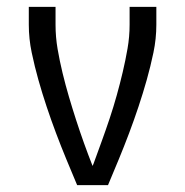

<svg xmlns="http://www.w3.org/2000/svg" viewBox="-20 -540 540 560"><path d="M205 0Q189 -38 173.5 -75.5Q158 -113 143.5 -151.5Q129 -190 116 -229Q103 -268 92 -307Q81 -346 72.5 -386.5Q64 -427 64 -468V-520H142V-468Q142 -432 148 -397Q154 -362 162.5 -327Q171 -292 181 -258Q191 -224 202 -190Q213 -156 225 -122.5Q237 -89 250 -56L253 -63Q265 -96 277 -129Q289 -162 300 -195Q311 -228 320.5 -262Q330 -296 338 -330Q346 -364 352 -398.5Q358 -433 358 -468V-520H436V-468Q436 -427 427.5 -386.5Q419 -346 408 -307Q397 -268 384 -229Q371 -190 356.5 -151.5Q342 -113 326.5 -75.5Q311 -38 295 0Z"/></svg>

Font: Iosevka Julsh Curly
Style: Regular
Weight: 400
Designer: Belleve Invis
Foundry: Belleve Invis
Version: Version 15.0.2; ttfautohint (v1.8.4)